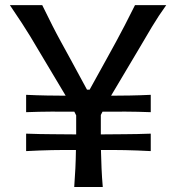

<svg xmlns="http://www.w3.org/2000/svg" viewBox="-20 -748 705 768"><path d="M276.9 0Q279.8 -38.6 281.5 -74.5Q283.2 -110.4 283.7 -147.9Q235.4 -148.4 187.5 -147.5Q139.6 -146.5 84.5 -143.6V-213.4Q139.6 -211.4 188 -211.2Q236.3 -210.9 284.7 -210.4V-286.6L277.3 -301.3Q231 -301.8 184.3 -301.5Q137.7 -301.3 84.5 -299.3V-368.7Q127 -366.7 167 -366Q207 -365.2 242.7 -365.2L130.4 -553.2Q115.7 -578.6 101.3 -602.1Q86.9 -625.5 67.9 -655Q48.8 -684.6 19.5 -727.5H148.9Q171.9 -680.2 189.5 -645.8Q207 -611.3 224.1 -580.3Q241.2 -549.3 261.7 -511.7L328.1 -389.2H338.4L406.7 -512.7Q427.2 -549.8 444.1 -580.8Q460.9 -611.8 478.8 -646.2Q496.6 -680.7 520 -727.5H645Q614.7 -685.5 587.6 -640.4Q560.5 -595.2 536.1 -553.2L424.3 -365.2Q460.4 -365.2 500.2 -366Q540 -366.7 583 -368.7V-299.3Q529.8 -301.3 483.2 -301.5Q436.5 -301.8 390.1 -301.3L383.3 -288.1V-210.4Q431.6 -210.9 479.7 -211.2Q527.8 -211.4 583 -213.4V-143.6Q528.3 -146.5 480.2 -147.5Q432.1 -148.4 383.8 -147.9Q384.8 -110.4 386.2 -74.5Q387.7 -38.6 391.1 0Z"/></svg>

Font: Pinar DS1 Medium
Style: Regular
Weight: 500
Designer: Amin Abedi
Version: Version 3.000